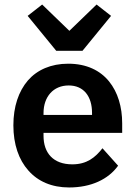

<svg xmlns="http://www.w3.org/2000/svg" viewBox="-20 -815 598 847"><path d="M228 -591 102 -745 166 -795 286 -679 406 -795 470 -745 344 -591ZM285 12C208 12 147 -15 105 -63C63 -110 39 -178 39 -262C39 -345 62 -412 103 -460C144 -507 205 -534 281 -534C362 -534 422 -504 461 -456C500 -408 519 -343 519 -271V-229H172V-216C172 -140 215 -90 299 -90C363 -90 400 -120 432 -161L501 -84C458 -24 382 12 285 12ZM283 -438C215 -438 172 -388 172 -316V-308H386V-317C386 -389 350 -438 283 -438Z"/></svg>

Font: Plexus Sans SemiBold
Style: Regular
Weight: 600
Version: Version 2.001;PS 002.001;hotconv 1.0.70;makeotf.lib2.5.58329